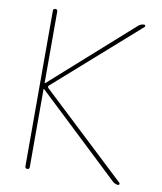

<svg xmlns="http://www.w3.org/2000/svg" viewBox="-82 -796 727 863"><g transform="rotate(10 281.0 -365.0)"><path d="M91 -10V-720Q91 -730 101 -730Q111 -730 111 -720V-394H112H114L480 -720Q492 -730 506 -730Q510 -730 511.5 -726.5Q513 -723 510 -720L132 -386Q126 -380 132 -374L520 -10Q522 -8 521 -4Q520 0 516 0Q503 0 491 -10L114 -366H112H111V-10Q111 0 101 0Q91 0 91 -10Z"/></g></svg>

Font: Rounded Mplus 1c Thin
Style: Regular
Weight: 250
Version: Version 1.059.20150529